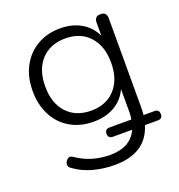

<svg xmlns="http://www.w3.org/2000/svg" viewBox="-125 -598 828 890"><g transform="rotate(-20 289.0 -153.0)"><path d="M291 188Q237 188 186.5 174.5Q136 161 95 131Q81 122 83 108Q85 94 96 85.5Q107 77 120 85Q162 114 203.5 125.5Q245 137 289 137Q389 136 422 62H328Q304 62 304 39Q304 16 328 16H435Q438 -3 438 -19V-133Q417 -86 373 -60Q329 -34 268 -34Q203 -34 153.5 -63Q104 -92 77 -144Q50 -196 50 -264Q50 -332 77 -383.5Q104 -435 153.5 -464.5Q203 -494 268 -494Q328 -494 371.5 -468.5Q415 -443 437 -397V-461Q437 -492 467 -492Q497 -492 497 -461V-28Q497 -6 495 16H549Q572 16 572 39Q572 62 549 62H485Q447 188 291 188ZM275 -86Q350 -86 393.5 -134Q437 -182 437 -264Q437 -346 393.5 -394Q350 -442 275 -442Q200 -442 156 -394.5Q112 -347 112 -264Q112 -181 156 -133.5Q200 -86 275 -86Z"/></g></svg>

Font: Nunito Light
Style: Regular
Weight: 300
Designer: Vernon Adams
Foundry: Vernon Adams
Version: Version 3.601; ttfautohint (v1.8.2.53-6de2)